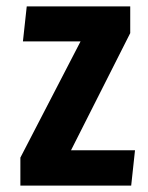

<svg xmlns="http://www.w3.org/2000/svg" viewBox="-20 -583 465 603"><path d="M44 0V-88L233 -453H52L64 -563H389V-479L203 -111H404L392 0Z"/></svg>

Font: Francois One
Style: Regular
Weight: 400
Designer: Vernon Adams
Foundry: Vernon Adams
Version: Version 2.000